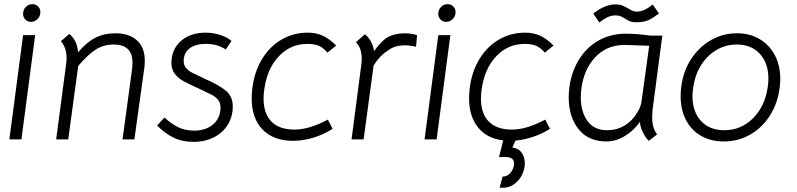

<svg xmlns="http://www.w3.org/2000/svg" viewBox="-20 -670 3833 923"><path d="M91 -501H149L83 0H25ZM91 -603Q91 -623 104 -636.5Q117 -650 135 -650Q152 -650 163 -639Q174 -628 174 -611Q174 -592 160.5 -578.5Q147 -565 129 -565Q113 -565 102 -576Q91 -587 91 -603Z M300 -391Q300 -441 273 -472L313 -507Q333 -491 343.5 -467.5Q354 -444 355 -418Q394 -465 436.5 -487.5Q479 -510 534 -510Q601 -510 638.5 -476Q676 -442 676 -378Q676 -357 674 -345L626 0H569L615 -338Q617 -360 617 -368Q617 -456 527 -456Q477 -456 439 -431Q401 -406 356 -353L308 0H250L297 -355Q300 -373 300 -391Z M735 -67 771 -105Q803 -75 836.5 -58.5Q870 -42 912 -42Q970 -42 1005 -72.5Q1040 -103 1040 -154Q1040 -176 1028 -190.5Q1016 -205 997.5 -214.5Q979 -224 930 -247Q885 -267 859.5 -281.5Q834 -296 819 -317Q804 -338 804 -368Q804 -380 805 -386Q812 -444 856.5 -478.5Q901 -513 968 -513Q1004 -513 1037.5 -502.5Q1071 -492 1093 -473L1065 -432Q1027 -459 969 -459Q919 -459 891 -437Q863 -415 863 -376Q863 -356 875 -342.5Q887 -329 903.5 -320.5Q920 -312 965 -291Q1036 -260 1067.5 -232.5Q1099 -205 1099 -158Q1099 -144 1098 -137Q1089 -69 1037.5 -28.5Q986 12 909 12Q855 12 813 -9Q771 -30 735 -67Z M1190 -196Q1190 -221 1193 -246Q1203 -326 1240 -386.5Q1277 -447 1334 -480Q1391 -513 1460 -513Q1500 -513 1531.5 -498.5Q1563 -484 1596 -451L1554 -417Q1535 -440 1513 -449.5Q1491 -459 1458 -459Q1376 -459 1319.5 -398.5Q1263 -338 1250 -237Q1247 -216 1247 -196Q1247 -124 1285 -85.5Q1323 -47 1396 -47Q1466 -47 1556 -95L1579 -51Q1536 -23 1486 -8Q1436 7 1389 7Q1295 7 1242.5 -47Q1190 -101 1190 -196Z M1985 -501 1980 -445Q1953 -452 1926 -452Q1875 -452 1842 -425Q1805 -402 1776 -355L1728 0H1670L1716 -352Q1719 -372 1719 -388Q1719 -439 1691 -467L1734 -505Q1750 -494 1762.5 -471.5Q1775 -449 1778 -424Q1812 -471 1840 -489Q1877 -510 1926 -510Q1956 -510 1985 -501Z M2087 -501H2145L2079 0H2021ZM2087 -603Q2087 -623 2100 -636.5Q2113 -650 2131 -650Q2148 -650 2159 -639Q2170 -628 2170 -611Q2170 -592 2156.5 -578.5Q2143 -565 2125 -565Q2109 -565 2098 -576Q2087 -587 2087 -603Z M2503 116Q2503 143 2489 171.5Q2475 200 2447.5 218Q2420 236 2382 232L2396 179Q2420 179 2435.5 159Q2451 139 2451 116Q2451 85 2411 85H2379L2399 5Q2321 -4 2278 -57.5Q2235 -111 2235 -197Q2235 -221 2238 -246Q2248 -326 2285 -386.5Q2322 -447 2379 -480Q2436 -513 2505 -513Q2545 -513 2576.5 -498.5Q2608 -484 2641 -451L2599 -417Q2580 -440 2558 -449.5Q2536 -459 2503 -459Q2421 -459 2364.5 -398.5Q2308 -338 2295 -237Q2292 -216 2292 -196Q2292 -124 2330 -85.5Q2368 -47 2441 -47Q2511 -47 2601 -95L2624 -51Q2587 -27 2543.5 -12.5Q2500 2 2458 6L2443 39Q2473 43 2488 64.5Q2503 86 2503 116Z M2714 -201Q2714 -225 2717 -249Q2727 -325 2763.5 -384Q2800 -443 2858 -475.5Q2916 -508 2988 -508Q3042 -508 3105 -499H3164L3117 -142Q3115 -118 3115 -107Q3115 -54 3139 -24L3099 7Q3081 -10 3068 -39.5Q3055 -69 3057 -85Q3028 -43 2984.5 -16.5Q2941 10 2896 10Q2808 10 2761 -49.5Q2714 -109 2714 -201ZM3042 -127Q3062 -156 3065 -190L3101 -450L3041 -452L2983 -454Q2897 -454 2842 -395.5Q2787 -337 2775 -245Q2772 -223 2772 -202Q2772 -133 2804 -88.5Q2836 -44 2899 -44Q2945 -44 2982.5 -66.5Q3020 -89 3042 -127ZM2939 -649Q2958 -649 2970.5 -644Q2983 -639 3001 -629Q3013 -621 3022 -617.5Q3031 -614 3042 -614Q3075 -614 3118 -648L3148 -605Q3117 -582 3095.5 -572.5Q3074 -563 3039 -563Q3020 -563 3009 -567.5Q2998 -572 2985 -580Q2973 -588 2963.5 -592Q2954 -596 2939 -596Q2921 -596 2904 -589Q2887 -582 2861 -562L2832 -605Q2889 -649 2939 -649Z M3252 -207Q3252 -228 3255 -252Q3264 -327 3302 -385.5Q3340 -444 3397.5 -477Q3455 -510 3523 -510Q3585 -510 3632 -482Q3679 -454 3705 -404.5Q3731 -355 3731 -290Q3731 -270 3728 -247Q3718 -172 3680.5 -113.5Q3643 -55 3585.5 -22.5Q3528 10 3460 10Q3397 10 3350 -17Q3303 -44 3277.5 -93.5Q3252 -143 3252 -207ZM3671 -253Q3674 -273 3674 -291Q3674 -366 3633 -411Q3592 -456 3522 -456Q3468 -456 3423 -429Q3378 -402 3349 -354.5Q3320 -307 3312 -246Q3309 -227 3309 -208Q3309 -133 3350 -88.5Q3391 -44 3462 -44Q3543 -44 3600.5 -102Q3658 -160 3671 -253Z"/></svg>

Font: Bellota Text
Style: Italic
Weight: 400
Italic angle: -7.5°
Designer: Kemie Guaida
Foundry: Kemie Guaida
Version: Version 4.001